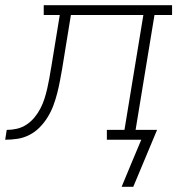

<svg xmlns="http://www.w3.org/2000/svg" viewBox="-76 -540 696 742"><path d="M394 182 433 88 470 0H337V-38H405L478 -482H198L164 -273Q160 -250 155.5 -226.5Q151 -203 145 -179.5Q139 -156 130.5 -133Q122 -110 109 -88.5Q96 -67 78 -48.5Q60 -30 37.5 -18.5Q15 -7 -9 -3.5Q-33 0 -56 0L-50 -38Q-30 -38 -10.5 -42.5Q9 -47 26.5 -58.5Q44 -70 57.5 -86.5Q71 -103 80.5 -121.5Q90 -140 96 -159Q102 -178 106.5 -197.5Q111 -217 114.5 -236.5Q118 -256 121 -275Q121 -276 121.5 -277.5Q122 -279 122 -280L155 -482H93V-520H589V-482H521L448 -38H531L439 182Z"/></svg>

Font: Iosevka Etoile XLtObl
Style: Regular
Weight: 200
Italic angle: -9°
Designer: Belleve Invis
Foundry: Belleve Invis
Version: Version 15.5.2; ttfautohint (v1.8.4)